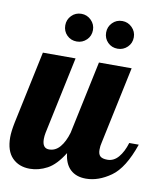

<svg xmlns="http://www.w3.org/2000/svg" viewBox="-88 -761 715 833"><g transform="rotate(10 269.5 -344.5)"><path d="M-8 -114Q-8 -139 0 -179L68 -500H212L140 -160Q137 -145 137 -132Q137 -91 167 -91Q195 -91 215 -114.5Q235 -138 247 -179L315 -500H459L387 -160Q383 -145 383 -128Q383 -108 392.5 -99.5Q402 -91 424 -91Q452 -91 472.5 -115Q493 -139 505 -179H547Q510 -71 455.5 -32.5Q401 6 346 6Q303 6 277.5 -18Q252 -42 247 -89Q213 -34 175.5 -14Q138 6 99 6Q51 6 21.5 -24Q-8 -54 -8 -114ZM143 -634Q143 -659 160.5 -677Q178 -695 204 -695Q229 -695 247 -677Q265 -659 265 -634Q265 -608 247 -590.5Q229 -573 204 -573Q178 -573 160.5 -590.5Q143 -608 143 -634ZM323 -634Q323 -659 340.5 -677Q358 -695 384 -695Q409 -695 427 -677Q445 -659 445 -634Q445 -608 427 -590.5Q409 -573 384 -573Q358 -573 340.5 -590.5Q323 -608 323 -634Z"/></g></svg>

Font: Lobster
Style: Regular
Weight: 400
Designer: Impallari Type
Foundry: Impallari Type
Version: Version 2.100